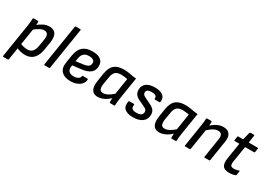

<svg xmlns="http://www.w3.org/2000/svg" viewBox="5 -1583 3713 2668"><g transform="rotate(30 1861.5 -249.0)"><path d="M267 12Q228 12 187.5 2Q147 -8 125 -25L134 -102Q159 -87 193 -78.5Q227 -70 256 -70Q308 -70 337 -101Q366 -132 376 -196L394 -307Q403 -365 387.5 -392Q372 -419 332 -419Q299 -419 259 -397Q219 -375 166 -330L177 -412Q230 -457 274.5 -479Q319 -501 369 -501Q442 -501 471.5 -454.5Q501 -408 487 -315L466 -187Q450 -90 400 -39Q350 12 267 12ZM22 185Q11 185 13 175L100 -374Q104 -399 106 -426.5Q108 -454 109 -477Q109 -489 122 -489H187Q197 -489 197 -479Q198 -471 198 -458.5Q198 -446 197.5 -433.5Q197 -421 195 -415L191 -363L105 175Q103 185 94 185Z M577 0Q566 0 568 -10L673 -673Q675 -683 684 -683H756Q767 -683 765 -673L660 -10Q659 -6 656.5 -3Q654 0 649 0Z M995 12Q897 12 849 -39.5Q801 -91 817 -185L837 -309Q854 -408 908 -454.5Q962 -501 1060 -501Q1147 -501 1191.5 -467Q1236 -433 1236 -370Q1236 -296 1189 -257.5Q1142 -219 1058 -209L909 -191L906 -170Q899 -120 924.5 -94Q950 -68 1003 -68Q1043 -68 1070.5 -84Q1098 -100 1102 -127Q1104 -138 1113 -138H1185Q1195 -138 1195 -127Q1194 -87 1168 -55.5Q1142 -24 1097.5 -6Q1053 12 995 12ZM921 -264 1045 -281Q1096 -289 1118 -307.5Q1140 -326 1140 -362Q1140 -390 1117 -405.5Q1094 -421 1052 -421Q996 -421 966.5 -393.5Q937 -366 929 -312Z M1435 12Q1383 12 1356 -12.5Q1329 -37 1321.5 -80.5Q1314 -124 1323 -180L1343 -308Q1360 -412 1412.5 -456.5Q1465 -501 1567 -501Q1621 -501 1666.5 -490.5Q1712 -480 1770 -476L1714 -123Q1710 -95 1706.5 -66.5Q1703 -38 1703 -10Q1703 0 1691 0H1629Q1619 0 1619 -10Q1618 -26 1619 -43Q1620 -60 1621 -76Q1576 -33 1527.5 -10.5Q1479 12 1435 12ZM1474 -71Q1507 -71 1542.5 -89Q1578 -107 1627 -150L1667 -409Q1645 -414 1616.5 -417Q1588 -420 1566 -420Q1502 -420 1473 -391Q1444 -362 1434 -301L1414 -181Q1407 -131 1418.5 -101Q1430 -71 1474 -71Z M1998 12Q1908 12 1864.5 -26Q1821 -64 1836 -144Q1838 -156 1849 -156H1919Q1930 -156 1928 -144Q1921 -101 1942 -83.5Q1963 -66 2009 -66Q2107 -66 2107 -133Q2107 -153 2097 -166Q2087 -179 2062 -191L1959 -240Q1917 -260 1897 -289.5Q1877 -319 1877 -360Q1877 -427 1925.5 -464Q1974 -501 2062 -501Q2147 -501 2191.5 -467Q2236 -433 2226 -365Q2224 -354 2215 -354H2143Q2133 -354 2134 -365Q2138 -394 2117 -408.5Q2096 -423 2054 -423Q1970 -423 1970 -368Q1970 -349 1981.5 -336Q1993 -323 2021 -310L2119 -262Q2162 -241 2182 -213Q2202 -185 2202 -144Q2202 -70 2148 -29Q2094 12 1998 12Z M2422 12Q2370 12 2343 -12.5Q2316 -37 2308.5 -80.5Q2301 -124 2310 -180L2330 -308Q2347 -412 2399.5 -456.5Q2452 -501 2554 -501Q2608 -501 2653.5 -490.5Q2699 -480 2757 -476L2701 -123Q2697 -95 2693.5 -66.5Q2690 -38 2690 -10Q2690 0 2678 0H2616Q2606 0 2606 -10Q2605 -26 2606 -43Q2607 -60 2608 -76Q2563 -33 2514.5 -10.5Q2466 12 2422 12ZM2461 -71Q2494 -71 2529.5 -89Q2565 -107 2614 -150L2654 -409Q2632 -414 2603.5 -417Q2575 -420 2553 -420Q2489 -420 2460 -391Q2431 -362 2421 -301L2401 -181Q2394 -131 2405.5 -101Q2417 -71 2461 -71Z M3145 0Q3135 0 3137 -10L3186 -324Q3201 -419 3122 -419Q3097 -419 3072 -409.5Q3047 -400 3017.5 -378.5Q2988 -357 2948 -322L2960 -401Q3009 -450 3058 -475.5Q3107 -501 3162 -501Q3231 -501 3262.5 -458Q3294 -415 3280 -332L3229 -10Q3227 0 3218 0ZM2833 0Q2822 0 2824 -10L2880 -366Q2885 -393 2888 -426Q2891 -459 2891 -478Q2891 -489 2904 -489H2968Q2978 -489 2979 -479Q2980 -470 2979.5 -453.5Q2979 -437 2978 -419.5Q2977 -402 2975 -388L2973 -366L2916 -10Q2915 -6 2912.5 -3Q2910 0 2905 0Z M3542 12Q3464 12 3438 -29.5Q3412 -71 3425 -149L3466 -409H3391Q3381 -409 3383 -419L3392 -479Q3394 -489 3404 -489H3481L3511 -609Q3515 -619 3524 -619H3580Q3591 -619 3588 -609L3570 -489H3713Q3725 -489 3722 -479L3713 -419Q3710 -409 3701 -409H3558L3517 -153Q3510 -107 3522 -88.5Q3534 -70 3572 -70Q3592 -70 3612.5 -74Q3633 -78 3649 -85Q3662 -90 3659 -78L3650 -16Q3648 -9 3640 -5Q3621 3 3596.5 7.5Q3572 12 3542 12Z"/></g></svg>

Font: Sofia Sans Medium
Style: Italic
Weight: 500
Italic angle: -9°
Version: Version 4.101